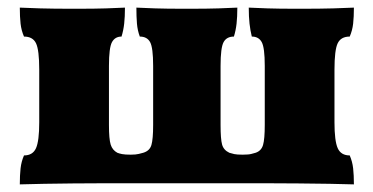

<svg xmlns="http://www.w3.org/2000/svg" viewBox="-20 -481 979 504"><path d="M32 3Q32 -21 34 -39Q36 -57 43 -73Q66 -73 74.5 -92Q83 -111 83 -160V-298Q83 -350 74.5 -367.5Q66 -385 43 -385Q36 -401 34 -419Q32 -437 32 -461Q53 -460 86 -459Q119 -458 176 -458Q231 -458 258.5 -459Q286 -460 308 -461Q308 -437 306 -419Q304 -401 299 -385Q282 -385 274 -370.5Q266 -356 266 -308V-153Q266 -116 270.5 -101.5Q275 -87 288 -80Q293 -78 300.5 -76.5Q308 -75 323 -75Q337 -75 344.5 -77Q352 -79 356 -80Q373 -85 377.5 -100.5Q382 -116 382 -153V-308Q382 -356 374 -370.5Q366 -385 347 -385Q341 -401 339.5 -419Q338 -437 338 -461Q360 -460 387.5 -459Q415 -458 470 -458Q526 -458 553.5 -459Q581 -460 603 -461Q603 -437 601 -419Q599 -401 594 -385Q575 -385 567 -370.5Q559 -356 559 -308V-153Q559 -116 563 -101.5Q567 -87 582 -80Q588 -78 595 -76.5Q602 -75 617 -75Q633 -75 640 -77Q647 -79 651 -80Q666 -85 670.5 -100.5Q675 -116 675 -153V-308Q675 -356 667 -370.5Q659 -385 641 -385Q637 -401 635 -419Q633 -437 633 -461Q655 -460 682.5 -459Q710 -458 765 -458Q822 -458 854.5 -459Q887 -460 909 -461Q909 -437 907 -419Q905 -401 898 -385Q875 -385 866.5 -367.5Q858 -350 858 -298V-160Q858 -111 866.5 -92Q875 -73 898 -73Q905 -57 907 -39Q909 -21 909 3Q883 2 845.5 1.5Q808 1 763 0.5Q718 0 669 0H263Q213 0 171.5 0.5Q130 1 96 1.5Q62 2 32 3Z"/></svg>

Font: Vollkorn Black
Style: Regular
Weight: 900
Designer: Friedrich Althausen
Foundry: Friedrich Althausen
Version: Version 5.000